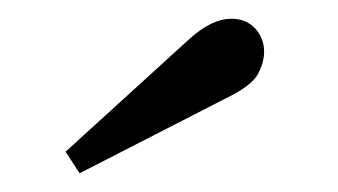

<svg xmlns="http://www.w3.org/2000/svg" viewBox="-20 -749 361 205"><path d="M227 -729Q243 -729 252.5 -718.5Q262 -708 262 -694Q262 -683 256 -671Q250 -659 227 -647L65 -564L50 -587L184 -709Q207 -729 227 -729Z"/></svg>

Font: Gilda Display
Style: Regular
Weight: 400
Designer: Eduardo Rodriguez Tunni
Foundry: Eduardo Rodriguez Tunni
Version: Version 1.002; ttfautohint (v1.8.4.7-5d5b);gftools[0.9.22]